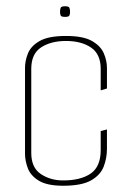

<svg xmlns="http://www.w3.org/2000/svg" viewBox="-20 -590 418 614"><path d="M182 4Q131 4 104.5 -12Q78 -28 69 -52Q60 -76 60 -98V-373Q60 -396 69.5 -419.5Q79 -443 107 -459Q135 -475 191 -475Q246 -475 274 -459Q302 -443 312 -419.5Q322 -396 322 -373V-307L302 -301V-370Q302 -417 271 -438Q240 -459 191 -459Q143 -459 111.5 -438.5Q80 -418 80 -370V-101Q80 -54 110.5 -33.5Q141 -13 182 -13Q238 -13 270 -35Q302 -57 302 -110V-171L322 -176V-114Q322 -84 311.5 -57Q301 -30 271 -13Q241 4 182 4ZM188 -536Q176 -536 174 -540.5Q172 -545 172 -552Q172 -560 174 -565Q176 -570 188 -570Q200 -570 202 -565Q204 -560 204 -552Q204 -545 202 -540.5Q200 -536 188 -536Z"/></svg>

Font: Smooch Sans Thin Thin
Style: Regular
Weight: 250
Version: Version 1.010